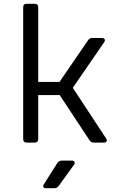

<svg xmlns="http://www.w3.org/2000/svg" viewBox="-20 -750 640 1010"><path d="M120 0Q102 0 102 -18V-712Q102 -730 120 -730H163Q181 -730 181 -712V-319H293L443 -538Q451 -550 464 -550H516Q527 -550 530.5 -543.5Q534 -537 528 -528L363 -288L538 -22Q544 -13 540.5 -6.5Q537 0 526 0H473Q459 0 451 -12L294 -250H181V-18Q181 0 163 0ZM222 240Q212 240 208.5 234Q205 228 211 219L282 107Q290 95 304 95H358Q369 95 372 101.5Q375 108 369 117L288 229Q280 240 266 240Z"/></svg>

Font: Pitagon Sans Mono Light
Style: Regular
Weight: 300
Monospace: yes
Designer: Travis Tran
Foundry: Pitagon
Version: Version 1.001; ttfautohint (v1.8.4.7-5d5b);gftools[0.9.26]